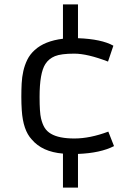

<svg xmlns="http://www.w3.org/2000/svg" viewBox="-20 -772 627 874"><path d="M499 -106.9Q437 -75.2 335 -71.3V82H266.6V-72.8Q171.9 -80.6 124.5 -137.2Q85 -179.2 79.1 -270Q77.1 -299.8 77.1 -331.5Q77.1 -363.3 78.6 -392.3Q80.1 -421.4 86.2 -448.5Q92.3 -475.6 104.2 -500Q116.2 -524.4 137.7 -543.9Q182.6 -585.4 266.6 -595.7V-752H335V-598.1Q441.9 -594.2 496.1 -564L471.7 -491.7Q377.9 -527.8 318.1 -527.8Q258.3 -527.8 230.2 -516.4Q202.1 -504.9 186.5 -480.5Q160.2 -439.9 160.2 -331.1Q160.2 -260.3 166.7 -233.2Q173.3 -206.1 183.6 -189.9Q193.8 -173.8 211.9 -163.1Q248 -141.6 318.8 -141.6Q389.6 -141.6 473.1 -172.9Z"/></svg>

Font: Armata
Style: Regular
Weight: 400
Designer: Viktoriya Grabowska
Foundry: Viktoriya Grabowska
Version: Version 1.002